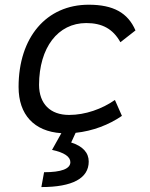

<svg xmlns="http://www.w3.org/2000/svg" viewBox="-20 -547 626 802"><path d="M268.6 -66.9C189.9 -66.9 143.6 -113.3 143.1 -192.4C143.6 -348.1 221.7 -450.7 340.3 -450.7C406.2 -450.7 451.7 -426.8 482.9 -370.6L545.9 -419.9C514.2 -493.7 453.1 -527.3 350.6 -527.3C173.8 -527.3 57.6 -391.1 57.6 -183.6C57.6 -67.9 122.6 2 236.3 9.3L197.3 79.1C248 89.8 273.9 107.4 273.9 130.4C273.9 158.2 236.3 172.4 164.1 172.4L152.8 234.4C282.7 234.4 350.6 197.8 350.6 127.9C350.6 90.8 325.7 63.5 277.3 48.3L295.9 7.8C367.2 0.5 435.5 -25.9 489.3 -63L460 -129.4C406.2 -91.8 336.4 -66.9 268.6 -66.9Z"/></svg>

Font: Cascadia Mono SemiLight
Style: Italic
Weight: 350
Italic angle: -10°
Monospace: yes
Designer: Aaron Bell
Foundry: Saja Typeworks
Version: Version 2404.023